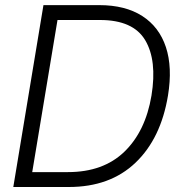

<svg xmlns="http://www.w3.org/2000/svg" viewBox="-20 -748 717 768"><path d="M255.4 0H33.2L153.8 -727.5H377Q481 -727.5 548.8 -684.1Q616.7 -640.6 643.6 -559.6Q670.4 -478.5 651.9 -365.7Q623.5 -193.8 521.7 -96.9Q419.9 0 255.4 0ZM108.9 -59.6H252Q393.1 -59.6 477.5 -141.1Q562 -222.7 585.9 -365.7Q608.9 -506.3 560.8 -587.2Q512.7 -668 379.9 -668H210Z"/></svg>

Font: Inter Display Light
Style: Italic
Weight: 300
Italic angle: -9.39999°
Designer: Rasmus Andersson
Foundry: rsms
Version: Version 4.000;git-a52131595